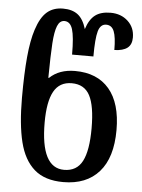

<svg xmlns="http://www.w3.org/2000/svg" viewBox="-54 -808 635 861"><g transform="rotate(5 263.0 -377.5)"><path d="M46 -351Q46 -459 53 -534.5Q60 -610 76 -659Q94 -715 122.5 -740Q151 -765 195 -765Q237 -765 262 -745.5Q287 -726 300 -682Q314 -726 339.5 -745.5Q365 -765 409 -765Q456 -765 487 -736.5Q518 -708 518 -663Q518 -631 498.5 -616Q479 -601 440 -600Q440 -658 429.5 -684Q419 -710 394 -710Q368 -710 358.5 -677Q349 -644 349 -563H253Q253 -644 242.5 -677Q232 -710 206 -710Q185 -710 174.5 -684.5Q164 -659 160.5 -606Q157 -553 156 -450H159Q202 -491 273 -491Q373 -491 427 -427.5Q481 -364 481 -243Q481 -119 424 -54.5Q367 10 263 10Q180 10 132.5 -31.5Q85 -73 65.5 -152Q46 -231 46 -351ZM369 -241Q369 -342 344.5 -388.5Q320 -435 263 -435Q208 -435 182.5 -389Q157 -343 157 -249Q157 -45 262 -45Q319 -45 344 -93Q369 -141 369 -241Z"/></g></svg>

Font: Noto Serif Georgian Medium Narrow
Style: Regular
Weight: 500
Width: 4
Designer: Monotype Design team
Foundry: Monotype Imaging Inc.
Version: Version 1.000